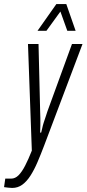

<svg xmlns="http://www.w3.org/2000/svg" viewBox="-84 -743 427 947"><path d="M-24 184Q-33 184 -44.5 182.5Q-56 181 -64 180L-58 138H-29Q-9 138 7.5 121.5Q24 105 40 74Q56 43 73 0L54 -526H106L114 -194Q115 -177 115 -159.5Q115 -142 115 -124.5Q115 -107 114 -89H119Q122 -99 124.5 -111.5Q127 -124 131.5 -138Q136 -152 141 -166.5Q146 -181 150 -194L271 -526H323L133 -23Q117 19 101 56.5Q85 94 66.5 123Q48 152 26 168Q4 184 -24 184ZM101 -591 194 -723H243L289 -591H248L205 -711H232L145 -591Z"/></svg>

Font: Archivo ExtraCondensed ExtraLight
Style: Italic
Weight: 250
Width: 2
Italic angle: -10°
Designer: Hector Gatti
Foundry: Omnibus-Type
Version: Version 2.001